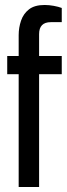

<svg xmlns="http://www.w3.org/2000/svg" viewBox="-20 -751 268 771"><path d="M55 0V-453H9V-526H55V-610Q55 -640 64.5 -668Q74 -696 96.5 -713.5Q119 -731 159 -731Q177 -731 196 -727.5Q215 -724 228 -719V-662H184Q137 -662 137 -614V-526H228V-453H137V0Z"/></svg>

Font: Archivo Narrow
Style: Regular
Weight: 400
Designer: Hector Gatti
Foundry: Omnibus-Type
Version: Version 3.002